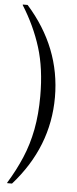

<svg xmlns="http://www.w3.org/2000/svg" viewBox="-60 -771 382 953"><g transform="rotate(5 131.0 -295.0)"><path d="M14 150V147Q54 82 82.5 15Q111 -52 125.5 -128Q140 -204 140 -295Q140 -432 107.5 -536Q75 -640 14 -737V-740H38Q213 -543 213 -295Q213 -47 38 150Z"/></g></svg>

Font: Spectral SC
Style: Bold
Weight: 700
Designer: Jean-Baptiste Levee
Foundry: Production Type
Version: Version 2.001